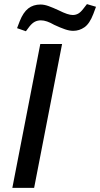

<svg xmlns="http://www.w3.org/2000/svg" viewBox="-20 -914 487 934"><path d="M40 0 176 -700H282L146 0ZM106 -762 63 -777 76 -811Q93 -854 117.5 -873Q142 -892 177 -892Q195 -892 216 -884.5Q237 -877 265 -864Q289 -852 305.5 -846.5Q322 -841 334 -841Q348 -841 360 -847.5Q372 -854 385 -871L403 -894L447 -881L434 -846Q416 -799 391 -781.5Q366 -764 336 -764Q318 -764 296 -771.5Q274 -779 244 -793Q225 -804 209 -809.5Q193 -815 179 -815Q163 -815 150 -808.5Q137 -802 124 -786Z"/></svg>

Font: REM
Style: Italic
Weight: 400
Italic angle: -11°
Designer: Octavio Pardo
Foundry: Ashler Design
Version: Version 1.005;gftools[0.9.28]